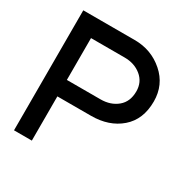

<svg xmlns="http://www.w3.org/2000/svg" viewBox="-161 -835 941 970"><g transform="rotate(30 309.5 -350.0)"><path d="M154 0H50V-700H350Q447 -700 518 -638Q589 -576 589 -479Q589 -374 522 -316Q455 -258 350 -258H154ZM350 -354Q409 -354 448 -386.5Q487 -419 487 -479Q487 -533 447.5 -565.5Q408 -598 350 -598H154V-354Z"/></g></svg>

Font: Edgecutting Lite Sharp
Style: Medium
Weight: 500
Designer: RandomMaerks (Nguyen Gia Bao)
Version: Version 1.0